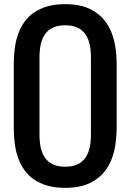

<svg xmlns="http://www.w3.org/2000/svg" viewBox="-20 -904 634 933"><path d="M546.9 -281.2Q546.9 -222.7 534.7 -169.9Q522.5 -117.2 493.7 -77.6Q464.8 -38.1 416.7 -14.6Q368.7 8.8 296.9 8.8Q248 8.8 210.4 -2Q172.9 -12.7 145.3 -31.7Q117.7 -50.8 98.6 -77.6Q79.6 -104.5 68.1 -136.7Q56.6 -168.9 51.8 -205.6Q46.9 -242.2 46.9 -281.2V-593.8Q46.9 -632.8 51.8 -669.4Q56.6 -706.1 68.1 -738.3Q79.6 -770.5 98.6 -797.4Q117.7 -824.2 145.3 -843.3Q172.9 -862.3 210.4 -873Q248 -883.8 296.9 -883.8Q368.7 -883.8 416.7 -860.4Q464.8 -836.9 493.7 -797.4Q522.5 -757.8 534.7 -705.1Q546.9 -652.3 546.9 -593.8ZM171.9 -250Q171.9 -214.8 178.2 -186Q184.6 -157.2 199.2 -136.7Q213.9 -116.2 237.8 -105Q261.7 -93.8 296.9 -93.8Q332 -93.8 356 -105Q379.9 -116.2 394.5 -136.7Q409.2 -157.2 415.5 -186Q421.9 -214.8 421.9 -250V-625Q421.9 -660.2 415.5 -689Q409.2 -717.8 394.5 -738.3Q379.9 -758.8 356 -770Q332 -781.2 296.9 -781.2Q261.7 -781.2 237.8 -770Q213.9 -758.8 199.2 -738.3Q184.6 -717.8 178.2 -689Q171.9 -660.2 171.9 -625Z"/></svg>

Font: tigers
Style: Regular
Weight: 400
Designer: vernon adams
Foundry: vernon adams
Version: Version 1.2